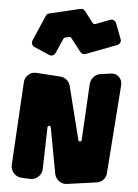

<svg xmlns="http://www.w3.org/2000/svg" viewBox="-69 -1175 885 1229"><g transform="rotate(5 373.0 -560.5)"><path d="M637 -728Q663 -728 681 -709.5Q699 -691 699 -665V-654L658 -95Q658 -66 639 -46Q620 -26 591 -24L404 2Q378 4 357 -11.5Q336 -27 329 -53L274 -350Q272 -359 263.5 -359Q255 -359 253 -350L246 -80Q245 -50 223 -29.5Q201 -9 171 -10L115 -13Q100 -13 87.5 -19.5Q75 -26 65.5 -36Q56 -46 51 -59Q46 -72 46 -87L77 -621Q78 -650 98.5 -670Q119 -690 148 -690L301 -680Q326 -680 345 -665.5Q364 -651 371 -627L457 -285Q459 -276 468 -276.5Q477 -277 478 -286L498 -644Q499 -673 517 -693.5Q535 -714 563 -718Q566 -718 577.5 -720Q589 -722 602 -723.5Q615 -725 625.5 -726.5Q636 -728 637 -728ZM180 -1059Q186 -1073 201 -1076L396 -1122Q414 -1127 427 -1112L484 -1038Q490 -1031 500 -1034L593 -1069Q605 -1074 616 -1068.5Q627 -1063 632 -1052L670 -952Q675 -940 669.5 -929Q664 -918 653 -913L456 -838Q436 -830 421 -847L355 -932Q350 -939 341 -937L315 -931Q308 -930 305 -922L263 -827Q258 -816 246.5 -811Q235 -806 224 -811L124 -854Q113 -859 108.5 -871Q104 -883 109 -894Z"/></g></svg>

Font: d puntillas B to tiptoe
Style: Regular
Weight: 400
Designer: deFharo
Foundry: deFharo.com
Version: Version 1.001 2012